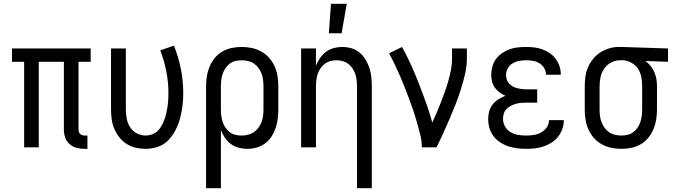

<svg xmlns="http://www.w3.org/2000/svg" viewBox="-20 -775 3540 1010"><path d="M424 8Q403 8 382.5 2.5Q362 -3 346 -17Q330 -31 323 -51.5Q316 -72 316 -93V-450H184V0H107V-450H43V-520H457V-450H393V-93Q393 -87 395 -81Q397 -75 401.5 -70.5Q406 -66 412 -64Q418 -62 424 -62H440V8Z M746 8Q720 8 694 2Q668 -4 646 -18Q624 -32 607.5 -53Q591 -74 581 -98Q571 -122 567.5 -148Q564 -174 564 -200V-520H642V-200Q642 -176 646.5 -151.5Q651 -127 664 -106.5Q677 -86 699 -74Q721 -62 745 -62Q763 -62 780 -68Q797 -74 809.5 -86.5Q822 -99 830.5 -114.5Q839 -130 845 -146.5Q851 -163 855 -180Q859 -197 861.5 -214.5Q864 -232 865 -249.5Q866 -267 866 -285Q866 -342 855 -399Q844 -456 823 -510L895 -535Q919 -475 931.5 -412Q944 -349 944 -284Q944 -251 940 -218Q936 -185 927.5 -153.5Q919 -122 904 -92Q889 -62 866 -38Q843 -14 811 -3Q779 8 746 8Z M1064 215V-320Q1064 -347 1068 -373Q1072 -399 1082 -423.5Q1092 -448 1109 -469Q1126 -490 1149 -503.5Q1172 -517 1198 -522.5Q1224 -528 1251 -528Q1278 -528 1304.5 -522.5Q1331 -517 1354.5 -504Q1378 -491 1396 -470.5Q1414 -450 1425 -425Q1436 -400 1440 -373.5Q1444 -347 1444 -320V-200Q1444 -175 1441 -150Q1438 -125 1430 -101.5Q1422 -78 1408.5 -57Q1395 -36 1375 -21Q1355 -6 1330.5 1Q1306 8 1281 8Q1258 8 1235.5 2Q1213 -4 1194.5 -17.5Q1176 -31 1163 -50.5Q1150 -70 1142 -91V215ZM1251 -62Q1268 -62 1284.5 -66Q1301 -70 1315 -79.5Q1329 -89 1339.5 -103Q1350 -117 1356 -133Q1362 -149 1364 -166Q1366 -183 1366 -200V-320Q1366 -337 1364 -354Q1362 -371 1356 -387Q1350 -403 1340 -417Q1330 -431 1316 -440.5Q1302 -450 1285 -454Q1268 -458 1251 -458Q1234 -458 1218 -454Q1202 -450 1188.5 -440Q1175 -430 1165.5 -415.5Q1156 -401 1151 -385.5Q1146 -370 1144 -353.5Q1142 -337 1142 -320V-200Q1142 -183 1144 -166.5Q1146 -150 1151 -134.5Q1156 -119 1165.5 -104.5Q1175 -90 1188 -80Q1201 -70 1217.5 -66Q1234 -62 1251 -62Z M1858 215V-320Q1858 -337 1856 -353.5Q1854 -370 1849 -385.5Q1844 -401 1834.5 -415Q1825 -429 1812 -439Q1799 -449 1783 -453.5Q1767 -458 1750 -458Q1733 -458 1717 -453.5Q1701 -449 1688 -439Q1675 -429 1665.5 -415Q1656 -401 1651 -385.5Q1646 -370 1644 -353.5Q1642 -337 1642 -320V0H1564V-520H1642V-429Q1650 -450 1663 -469Q1676 -488 1694.5 -502Q1713 -516 1735.5 -522Q1758 -528 1780 -528Q1805 -528 1829 -521Q1853 -514 1871.5 -498.5Q1890 -483 1903 -461.5Q1916 -440 1923.5 -416.5Q1931 -393 1933.5 -368.5Q1936 -344 1936 -320V215ZM1710 -600 1721 -755H1804L1777 -600Z M2199 0Q2199 -33 2191 -65Q2183 -97 2174 -129Q2165 -161 2154.5 -192Q2144 -223 2132.5 -254Q2121 -285 2109 -315.5Q2097 -346 2084 -376Q2071 -406 2056.5 -436Q2042 -466 2027 -495L2095 -528Q2121 -481 2143 -432Q2165 -383 2184.5 -333Q2204 -283 2222 -232.5Q2240 -182 2254 -130Q2266 -157 2278 -184.5Q2290 -212 2300.5 -239.5Q2311 -267 2321 -295Q2331 -323 2339 -351.5Q2347 -380 2352.5 -409Q2358 -438 2358 -468V-520H2436V-468Q2436 -427 2426.5 -386Q2417 -345 2404.5 -305.5Q2392 -266 2377 -227.5Q2362 -189 2345.5 -151Q2329 -113 2312 -75Q2295 -37 2276 0Z M2747 8Q2724 8 2700 5Q2676 2 2653.5 -5.5Q2631 -13 2610.5 -26.5Q2590 -40 2575.5 -59.5Q2561 -79 2554.5 -102Q2548 -125 2548 -149Q2548 -170 2553.5 -190Q2559 -210 2572 -226Q2585 -242 2602.5 -253Q2620 -264 2639 -271Q2623 -278 2608.5 -288.5Q2594 -299 2583.5 -313.5Q2573 -328 2568.5 -345.5Q2564 -363 2564 -381Q2564 -403 2570 -425Q2576 -447 2589 -464.5Q2602 -482 2620.5 -495Q2639 -508 2660 -515.5Q2681 -523 2703 -525.5Q2725 -528 2747 -528Q2769 -528 2790.5 -525.5Q2812 -523 2833 -515.5Q2854 -508 2872 -495.5Q2890 -483 2903 -465.5Q2916 -448 2923 -427Q2930 -406 2930 -384V-382H2852V-383Q2852 -401 2842.5 -417Q2833 -433 2817 -442.5Q2801 -452 2783 -455Q2765 -458 2747 -458Q2729 -458 2710.5 -454.5Q2692 -451 2676 -441.5Q2660 -432 2651 -415.5Q2642 -399 2642 -380Q2642 -368 2646 -356Q2650 -344 2658.5 -335Q2667 -326 2678 -320Q2689 -314 2701 -311Q2713 -308 2725.5 -306.5Q2738 -305 2750 -305H2806V-235H2750Q2736 -235 2722 -234Q2708 -233 2694 -229Q2680 -225 2667.5 -218.5Q2655 -212 2645 -202Q2635 -192 2630.5 -178.5Q2626 -165 2626 -150Q2626 -129 2636.5 -110Q2647 -91 2665.5 -80Q2684 -69 2705 -65.5Q2726 -62 2747 -62Q2768 -62 2788 -65Q2808 -68 2826 -78Q2844 -88 2856 -105Q2868 -122 2868 -143H2946V-142Q2946 -119 2938 -96.5Q2930 -74 2915.5 -55.5Q2901 -37 2881 -24.5Q2861 -12 2839 -4.5Q2817 3 2794 5.5Q2771 8 2747 8Z M3249 8Q3222 8 3195.5 2.5Q3169 -3 3145.5 -16Q3122 -29 3104 -49.5Q3086 -70 3075 -95Q3064 -120 3060 -146.5Q3056 -173 3056 -200V-320Q3056 -346 3059.5 -371.5Q3063 -397 3073 -420.5Q3083 -444 3099.5 -464.5Q3116 -485 3137.5 -499Q3159 -513 3184 -520.5Q3209 -528 3235 -528H3250L3494 -520V-450L3375 -454Q3391 -443 3403 -427.5Q3415 -412 3422.5 -394.5Q3430 -377 3433 -358Q3436 -339 3436 -320V-200Q3436 -173 3432 -147Q3428 -121 3418 -96.5Q3408 -72 3391 -51Q3374 -30 3351 -16.5Q3328 -3 3302 2.5Q3276 8 3249 8ZM3249 -62Q3266 -62 3282 -66Q3298 -70 3311.5 -80Q3325 -90 3334.5 -104.5Q3344 -119 3349 -134.5Q3354 -150 3356 -166.5Q3358 -183 3358 -200V-320Q3358 -344 3354 -367.5Q3350 -391 3337.5 -411Q3325 -431 3304 -443.5Q3283 -456 3259 -458H3241Q3217 -458 3194.5 -446Q3172 -434 3158 -413.5Q3144 -393 3139 -369Q3134 -345 3134 -320V-200Q3134 -183 3136 -166Q3138 -149 3144 -133Q3150 -117 3160 -103Q3170 -89 3184 -79.5Q3198 -70 3215 -66Q3232 -62 3249 -62Z"/></svg>

Font: Iosevka NFM
Style: Regular
Weight: 400
Monospace: yes
Designer: Belleve Invis
Foundry: Belleve Invis
Version: Version 29.0.4; ttfautohint (v1.8.4);Nerd Fonts 3.3.0